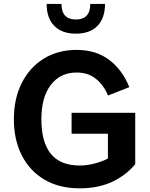

<svg xmlns="http://www.w3.org/2000/svg" viewBox="-20 -974 779 999"><path d="M352.5 -387.2H683.6V-119.6Q634.8 -61 562.7 -27.6Q490.7 5.9 393.1 5.9Q289.1 5.9 212.4 -38.8Q135.7 -83.5 94 -164.6Q52.2 -245.6 52.2 -353.5Q52.2 -460.4 93 -541.7Q133.8 -623 207.5 -668.7Q281.2 -714.4 378.9 -714.4Q479 -714.4 547.9 -662.6Q616.7 -610.8 652.8 -520.5L542 -477.1Q519.5 -531.2 479 -564Q438.5 -596.7 378.9 -596.7Q293.5 -596.7 244.4 -532.2Q195.3 -467.8 195.3 -353.5Q195.3 -112.8 394.5 -112.8Q434.1 -112.8 475.3 -124Q516.6 -135.3 541.5 -149.4V-278.3H352.5ZM526.4 -953.6Q526.4 -879.9 487.1 -839.4Q447.8 -798.8 375 -798.8Q302.2 -798.8 262.5 -839.4Q222.7 -879.9 222.7 -953.6H299.8Q299.8 -872.6 375 -872.6Q449.7 -872.6 449.7 -953.6Z"/></svg>

Font: Estedad-FD Bold
Style: Regular
Weight: 700
Designer: Amin Abedi
Version: Version 7.3